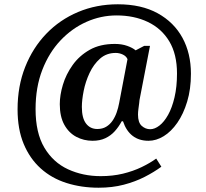

<svg xmlns="http://www.w3.org/2000/svg" viewBox="-20 -734 961 896"><path d="M440 142Q360 142 290.5 120Q221 98 170 52Q119 6 90.5 -62.5Q62 -131 62 -224Q62 -332 97.5 -421.5Q133 -511 196 -576.5Q259 -642 344.5 -678Q430 -714 530 -714Q640 -714 716 -672Q792 -630 831.5 -557.5Q871 -485 871 -390Q871 -318 853.5 -260Q836 -202 807.5 -161Q779 -120 744 -98.5Q709 -77 673 -77Q629 -77 599 -100Q569 -123 554 -168H548Q534 -142 515.5 -121.5Q497 -101 471.5 -89Q446 -77 412 -77Q371 -77 336 -95.5Q301 -114 280 -152Q259 -190 259 -248Q259 -290 273.5 -338.5Q288 -387 319 -430.5Q350 -474 398.5 -501.5Q447 -529 516 -529Q548 -529 573.5 -520Q599 -511 613 -499L653 -520H680L631 -267Q631 -264 629.5 -252.5Q628 -241 626 -226Q624 -211 624 -199Q624 -162 641.5 -146.5Q659 -131 681 -131Q702 -131 724 -148Q746 -165 764.5 -198Q783 -231 794.5 -280Q806 -329 806 -391Q806 -481 770 -541Q734 -601 670 -631.5Q606 -662 524 -662Q451 -662 383.5 -632Q316 -602 262.5 -545.5Q209 -489 177.5 -408Q146 -327 146 -225Q146 -114 187 -45Q228 24 297.5 56Q367 88 450 88Q506 88 553.5 76.5Q601 65 640.5 46Q680 27 709 6L733 44Q699 69 655 91.5Q611 114 557.5 128Q504 142 440 142ZM434 -132Q458 -132 475.5 -142.5Q493 -153 505 -170.5Q517 -188 524.5 -209.5Q532 -231 536 -253L575 -458Q569 -472 553 -479.5Q537 -487 520 -487Q477 -487 447 -460.5Q417 -434 398 -393.5Q379 -353 370.5 -310Q362 -267 362 -235Q362 -183 381.5 -157.5Q401 -132 434 -132Z"/></svg>

Font: Noto Rashi Hebrew Medium
Style: Regular
Weight: 500
Version: Version 1.006